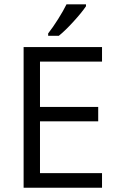

<svg xmlns="http://www.w3.org/2000/svg" viewBox="-20 -885 557 905"><path d="M460.9 0H91.3V-663.1H460.9V-594.7H168.5V-380.9H442.9V-313H168.5V-68.8H460.9ZM207 -727.5Q229 -755.4 254.2 -795.4Q279.3 -835.4 293.5 -864.7H385.3V-855.5Q365.2 -825.7 325.9 -782.7Q286.6 -739.7 257.3 -716.3H207Z"/></svg>

Font: Bpm'online Open Sans
Style: Regular
Weight: 400
Foundry: Ascender Corporation
Version: Version 1.10